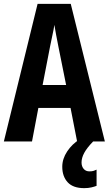

<svg xmlns="http://www.w3.org/2000/svg" viewBox="-20 -734 564 996"><path d="M380 0 346 -174H179L146 0H0L175 -714H347L524 0ZM283 -492Q275 -530 271 -554Q267 -578 262 -605Q259 -583 251.5 -549.5Q244 -516 240 -494L201 -293H323ZM403 109Q403 129 414 142Q425 155 444 155Q458 155 466.5 152Q475 149 481 146V230Q471 234 454.5 238Q438 242 417 242Q359 242 331 211.5Q303 181 303 131Q303 90 328.5 51.5Q354 13 393 -11L463 0Q431 33 417 59Q403 85 403 109Z"/></svg>

Font: Noto Sans Gujarati ExtraCondensed
Style: Bold
Weight: 700
Width: 2
Designer: Jelle Bosma - Monotype Design Team, Universal Thirst
Foundry: Monotype Imaging Inc.
Version: Version 2.106; ttfautohint (v1.8.4.7-5d5b)